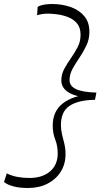

<svg xmlns="http://www.w3.org/2000/svg" viewBox="-65 -800 542 958"><path d="M74 138Q31 138 0.5 129.5Q-30 121 -45 108L-31 65Q-8 77 21 82.5Q50 88 81 88Q147 88 185 55Q223 22 223 -34Q223 -72 210.5 -104Q198 -136 198 -173Q198 -244 247 -283Q296 -322 384 -330L391 -312Q318 -315 279.5 -337.5Q241 -360 241 -399Q241 -429 255.5 -456Q270 -483 289 -510Q308 -537 322.5 -565Q337 -593 337 -626Q337 -662 319.5 -683Q302 -704 275 -714.5Q248 -725 220 -728.5Q192 -732 172 -732Q147 -732 120 -724L123 -766Q135 -773 153 -776.5Q171 -780 195 -780Q245 -780 287.5 -765Q330 -750 355.5 -719.5Q381 -689 381 -641Q381 -604 366 -572.5Q351 -541 331.5 -512.5Q312 -484 297 -456.5Q282 -429 282 -400Q282 -371 314 -355.5Q346 -340 416 -338L409 -302Q327 -301 283 -272.5Q239 -244 239 -176Q239 -152 244.5 -129.5Q250 -107 256 -83Q262 -59 262 -31Q262 19 238 57Q214 95 172 116.5Q130 138 74 138Z"/></svg>

Font: Savate ExtraLight
Style: Italic
Weight: 200
Italic angle: -11°
Designer: Max Esnée
Foundry: Plomb Type
Version: Version 2.000